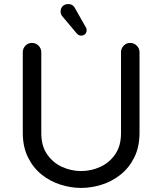

<svg xmlns="http://www.w3.org/2000/svg" viewBox="-20 -914 798 944"><path d="M379 10Q329 10 278 -6Q227 -22 185 -55.5Q143 -89 117.5 -140.5Q92 -192 92 -262V-657Q92 -676 105 -689.5Q118 -703 137 -703Q156 -703 169.5 -689.5Q183 -676 183 -657V-259Q183 -197 211.5 -155.5Q240 -114 285 -93.5Q330 -73 379 -73Q428 -73 473 -93.5Q518 -114 546.5 -155.5Q575 -197 575 -259V-657Q575 -676 588 -689.5Q601 -703 620 -703Q639 -703 652.5 -689.5Q666 -676 666 -657V-262Q666 -192 640.5 -140.5Q615 -89 573 -55.5Q531 -22 480 -6Q429 10 379 10ZM379 -739Q366 -739 357 -750L288 -832Q278 -843 278 -857Q278 -874 288.5 -884Q299 -894 315 -894Q328 -894 336 -888.5Q344 -883 348 -875L399 -785Q401 -783 403.5 -777.5Q406 -772 406 -766Q406 -754 398.5 -746.5Q391 -739 379 -739Z"/></svg>

Font: Varela Round
Style: Regular
Weight: 400
Designer: Joe Prince, Avraham Cornfeld
Foundry: Joe Prince, Avraham Cornfeld
Version: Version 3.010; ttfautohint (v1.8.4.7-5d5b)